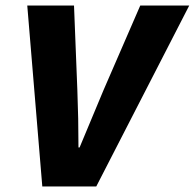

<svg xmlns="http://www.w3.org/2000/svg" viewBox="-20 -670 700 690"><path d="M132 0 78 -650H246L258 -346Q260 -295 261 -243.5Q262 -192 262 -140H266Q288 -192 309 -243Q330 -294 352 -346L484 -650H660L326 0Z"/></svg>

Font: mr_Source Sans Pro
Style: Italic
Weight: 900
Italic angle: -11°
Designer: Paul D. Hunt
Foundry: Adobe Systems Incorporated
Version: Version 1.076;July 10, 2024;FontCreator 11.5.0.2430 64-bit